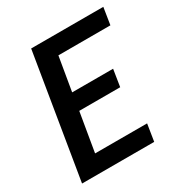

<svg xmlns="http://www.w3.org/2000/svg" viewBox="-171 -863 942 991"><g transform="rotate(-30 300.0 -367.5)"><path d="M33 0 154 -735H584L568 -634H258L224 -433H468L452 -332H208L169 -101H479L463 0Z"/></g></svg>

Font: Iosevka Aile Oblique
Style: Bold
Weight: 700
Italic angle: -9°
Designer: Belleve Invis
Foundry: Belleve Invis
Version: Version 31.1.0; ttfautohint (v1.8.4)